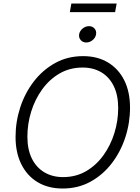

<svg xmlns="http://www.w3.org/2000/svg" viewBox="-20 -1055 792 1085"><path d="M334 10.3Q252.4 10.3 192.9 -25.4Q133.3 -61 100.6 -126.7Q67.9 -192.4 67.9 -281.2Q67.9 -367.2 94.5 -448.5Q121.1 -529.8 171.4 -595Q221.7 -660.2 292 -699Q362.3 -737.8 449.7 -737.8Q530.8 -737.8 590.3 -701.9Q649.9 -666 682.4 -600.8Q714.8 -535.6 714.8 -446.3Q714.8 -360.4 688.2 -278.8Q661.6 -197.3 611.6 -132.1Q561.5 -66.9 491.5 -28.3Q421.4 10.3 334 10.3ZM336.4 -54.2Q408.7 -54.2 466.3 -87.6Q523.9 -121.1 564.5 -177.5Q605 -233.9 626.5 -303.2Q647.9 -372.6 647.9 -444.3Q647.9 -517.1 622.8 -568.4Q597.7 -619.6 552.5 -646.5Q507.3 -673.3 447.3 -673.3Q374.5 -673.3 316.9 -639.9Q259.3 -606.4 218.5 -550Q177.7 -493.7 156.2 -424.3Q134.8 -355 134.8 -283.2Q134.8 -210.4 159.9 -159.4Q185.1 -108.4 230.7 -81.3Q276.4 -54.2 336.4 -54.2ZM467.3 -814.9Q447.8 -814.9 436 -828.6Q424.3 -842.3 427.2 -861.3Q430.7 -880.4 447 -893.8Q463.4 -907.2 482.9 -907.2Q502.4 -907.2 514.2 -893.8Q525.9 -880.4 522.9 -861.3Q520 -842.3 503.7 -828.6Q487.3 -814.9 467.3 -814.9ZM639.2 -1035.2 630.4 -986.3H374.5L383.3 -1035.2Z"/></svg>

Font: Inter 18pt Light
Style: Italic
Weight: 300
Italic angle: -9.3988°
Designer: Rasmus Andersson
Foundry: rsms
Version: Version 4.001;git-66647c0bb